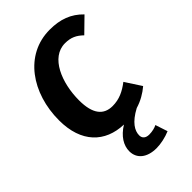

<svg xmlns="http://www.w3.org/2000/svg" viewBox="-283 -810 1167 1167"><g transform="rotate(-45 301.0 -226.5)"><path d="M602 -627C545 -686 477 -711 387 -711C171 -711 37 -514 37 -281C37 -90 141 11 298 16C236 54 206 104 206 154C206 217 255 258 337 258C373 258 420 248 457 232L431 153C417 161 391 168 364 168C334 168 317 153 317 128C317 89 343 43 424 0C471 -14 512 -38 546 -67L479 -170C432 -134 387 -112 329 -112C253 -112 209 -163 209 -281C209 -431 272 -587 394 -587C445 -587 477 -571 511 -538Z"/></g></svg>

Font: Fira Sans OT
Style: Bold Italic
Weight: 700
Italic angle: -8°
Designer: Carrois Corporate & Edenspiekermann
Foundry: Carrois Corporate GbR & Edenspiekermann AG
Version: Version 2.001